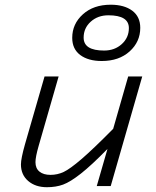

<svg xmlns="http://www.w3.org/2000/svg" viewBox="-20 -781 654 806"><path d="M444.8 -761.2Q501.5 -761.2 535.2 -736.1Q568.8 -710.9 568.8 -664.1Q568.8 -605.5 524.2 -565.2Q479.5 -524.9 407.2 -524.9Q350.6 -524.9 316.9 -550Q283.2 -575.2 283.2 -622.1Q283.2 -680.7 327.9 -720.9Q372.6 -761.2 444.8 -761.2ZM417 -568.8Q461.4 -568.8 491.2 -595.9Q521 -623 521 -663.1Q521 -716.8 435.1 -716.8Q390.6 -716.8 360.8 -689.9Q331.1 -663.1 331.1 -623Q331.1 -568.8 417 -568.8ZM386.2 0 431.2 -155.8Q363.8 -86.9 319.3 -52Q274.9 -17.1 244.9 -6.1Q214.8 4.9 176.8 4.9Q128.9 4.9 98.4 -21.2Q67.9 -47.4 67.9 -90.8Q67.9 -115.2 85 -175.8L167 -460H226.1L142.1 -168Q128.9 -122.1 128.9 -100.1Q128.9 -74.2 145.8 -60.5Q162.6 -46.9 191.9 -46.9Q221.2 -46.9 247.6 -59.3Q273.9 -71.8 322.3 -113.3Q370.6 -154.8 455.1 -240.2L518.1 -460H577.1L444.8 0Z"/></svg>

Font: IntelOne Mono Light
Style: Italic
Weight: 300
Italic angle: -16°
Designer: Fred Shallcrass
Foundry: Frere-Jones Type LLC
Version: Version 1.200;hotconv 1.1.0;makeotfexe 2.6.0;FJTRelease1.2